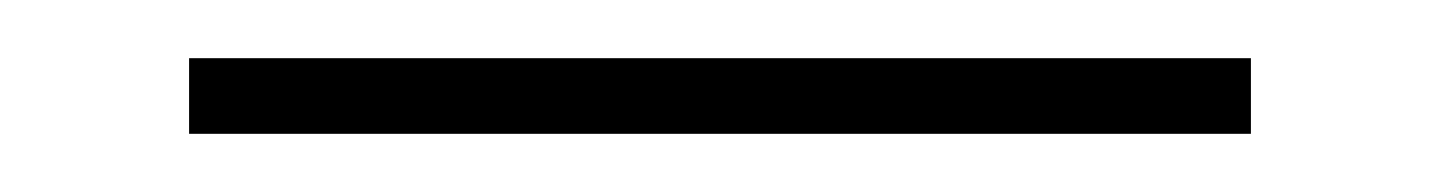

<svg xmlns="http://www.w3.org/2000/svg" viewBox="-20 7 495 66"><path d="M410 27V53H45V27Z"/></svg>

Font: Pathway Extreme 28pt Light
Style: Regular
Weight: 300
Designer: Eduardo Rodriguez Tunni
Foundry: Eduardo Rodriguez Tunni
Version: Version 1.001;gftools[0.9.26]